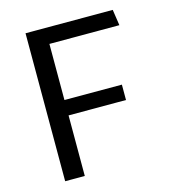

<svg xmlns="http://www.w3.org/2000/svg" viewBox="-108 -822 837 915"><g transform="rotate(-15 310.0 -365.0)"><path d="M101 -730H197.8V0H101ZM159.5 -374.7H481.2V-298.8H159.5ZM154.5 -730H531.3L543 -651.5H154.5Z"/></g></svg>

Font: Monaspace Krypton Var ExLight
Style: Regular
Weight: 200
Designer: Riley Cran and the Lettermatic Team
Version: Version 1.200 (Monaspace Krypton Var)